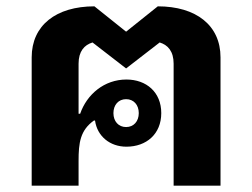

<svg xmlns="http://www.w3.org/2000/svg" viewBox="-20 -586 796 606"><path d="M80 0H228V-78C228 -135 233 -175 277 -206L280 -205C287 -156 327 -123 379 -123C442 -123 489 -163 489 -229C489 -295 442 -335 379 -335C309 -335 254 -288 233 -227H228V-385C228 -424 246 -444 272 -452L378 -370L484 -452C510 -444 528 -424 528 -385V0H676V-405C676 -506 599 -566 478 -566L378 -486L278 -566C157 -566 80 -506 80 -405ZM378 -185C354 -185 338 -203 338 -229C338 -255 354 -273 378 -273C402 -273 418 -255 418 -229C418 -203 402 -185 378 -185Z"/></svg>

Font: IBM Plex Thai Looped
Style: Bold
Weight: 700
Designer: Mike Abbink, Paul van der Laan, Pieter van Rosmalen, Ben Mitchell, Mark Frömberg
Foundry: Bold Monday
Version: Version 1.0